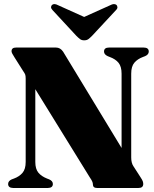

<svg xmlns="http://www.w3.org/2000/svg" viewBox="-20 -937 770 957"><path d="M243.5 -20Q243.5 -0.5 218.5 0H45.5Q20.5 -0.5 20.5 -20Q20.5 -35 38.5 -43L49.5 -47Q76.5 -57 92.2 -75.5Q108 -94 108 -130V-545Q108 -558 105.8 -564.8Q103.5 -571.5 95 -583.5L52 -651.5Q37.5 -673 37.5 -681.5Q37.5 -700 60 -700H259Q280.5 -700 294.5 -679.5L586 -199.5V-570Q586 -605 571 -623.8Q556 -642.5 527 -653L517 -657Q498.5 -665.5 498.5 -680Q498.5 -700 523.5 -700H696Q721.5 -700 721.5 -680Q721.5 -665 703 -657L692.5 -653Q665.5 -643 649.8 -624.5Q634 -606 634 -570V-152.5Q634 -124.5 645 -108.5L679.5 -55Q689.5 -40 691.8 -33Q694 -26 694 -20Q694 0 670 0H464Q443 0 443 -18Q443 -24 440.2 -31.2Q437.5 -38.5 427.5 -53L156 -492.5V-129.5Q156 -95 171.2 -76.5Q186.5 -58 214.5 -47L225 -43Q243.5 -35 243.5 -20ZM438.5 -758Q428.5 -748 420.5 -742Q412.5 -736 399.5 -736Q387 -736 379 -742Q371 -748 361 -758L241.5 -887Q234 -895 234.5 -901.8Q235 -908.5 239.5 -912.5Q250 -921.5 269.5 -911L399.5 -852.5L529.5 -911Q549 -921.5 560.5 -912.5Q564.5 -908.5 565.2 -901.5Q566 -894.5 558.5 -887Z"/></svg>

Font: Fraunces 72pt Black
Style: Regular
Weight: 900
Version: Version 1.000;[0bf87f6ff]